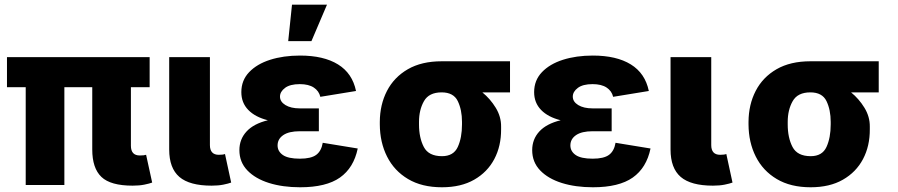

<svg xmlns="http://www.w3.org/2000/svg" viewBox="-20 -790 3837 820"><path d="M546.4 2.9Q452.1 2.9 413.1 -34.4Q374 -71.8 374 -151.4V-417.5H254.9V0H89.8V-417.5H9.8V-545.9H619.1V-417.5H539.1V-167.5Q539.1 -126 577.1 -126Q595.7 -126 604 -128.9L629.9 -10.3Q618.2 -5.9 596.7 -1.5Q575.2 2.9 546.4 2.9Z M883.8 2.9Q789.6 2.9 746.1 -34.4Q702.6 -71.8 702.6 -151.4V-545.9H876.5V-170.4Q876.5 -128.9 914.6 -128.9Q933.1 -128.9 940.9 -132.3L967.3 -10.3Q955.6 -5.9 934.1 -1.5Q912.6 2.9 883.8 2.9Z M1261.7 9.8Q1187.5 9.8 1128.9 -8.5Q1070.3 -26.9 1036.4 -62.3Q1002.4 -97.7 1002.4 -148.9Q1002.4 -195.3 1033 -228.5Q1063.5 -261.7 1124 -276.4Q1069.8 -290 1040.3 -320.6Q1010.7 -351.1 1010.7 -396.5Q1010.7 -446.8 1043.9 -481.7Q1077.1 -516.6 1133.8 -534.7Q1190.4 -552.7 1261.2 -552.7Q1362.3 -552.7 1423.6 -514.9Q1484.9 -477.1 1500.5 -401.4L1348.1 -376.5Q1342.3 -401.4 1320.3 -416Q1298.3 -430.7 1260.3 -430.7Q1218.8 -430.7 1197.3 -414.6Q1175.8 -398.4 1175.8 -377.4Q1175.8 -355.5 1199 -341.3Q1222.2 -327.1 1260.7 -327.1H1341.8V-229.5H1260.7Q1213.9 -229.5 1189.7 -212.9Q1165.5 -196.3 1165.5 -168.9Q1165.5 -143.6 1188.2 -127.9Q1210.9 -112.3 1260.7 -112.3Q1308.6 -112.3 1330.6 -128.7Q1352.5 -145 1358.4 -180.2L1507.8 -155.8Q1490.7 -73.2 1431.9 -31.7Q1373 9.8 1261.7 9.8ZM1210.9 -614.3 1227.1 -770H1376.5L1310.1 -614.3Z M1602.1 -258.8V-269.5Q1602.5 -343.3 1632.8 -401.9Q1663.1 -460.4 1721.9 -494.4Q1780.8 -528.3 1866.2 -528.3H2158.2V-395.5H2040Q2073.7 -368.2 2097.2 -329.8Q2120.6 -291.5 2120.1 -249V-238.3Q2120.6 -166.5 2091.1 -110.6Q2061.5 -54.7 2005.1 -22.5Q1948.7 9.8 1867.7 9.8Q1781.7 9.8 1722.7 -25.4Q1663.6 -60.5 1633.1 -121.3Q1602.5 -182.1 1602.1 -258.8ZM1769.5 -269.5V-258.8Q1769.5 -201.7 1790 -162.4Q1810.5 -123 1867.7 -123Q1917 -123 1935.1 -162.4Q1953.1 -201.7 1953.1 -258.8V-269.5Q1953.1 -320.8 1935.1 -358.2Q1917 -395.5 1866.2 -395.5Q1812 -395.5 1790.8 -358.2Q1769.5 -320.8 1769.5 -269.5Z M2512.2 9.8Q2438 9.8 2379.4 -8.5Q2320.8 -26.9 2286.9 -62.3Q2252.9 -97.7 2252.9 -148.9Q2252.9 -195.3 2283.4 -228.5Q2314 -261.7 2374.5 -276.4Q2320.3 -290 2290.8 -320.6Q2261.2 -351.1 2261.2 -396.5Q2261.2 -446.8 2294.4 -481.7Q2327.6 -516.6 2384.3 -534.7Q2440.9 -552.7 2511.7 -552.7Q2612.8 -552.7 2674.1 -514.9Q2735.4 -477.1 2751 -401.4L2598.6 -376.5Q2592.8 -401.4 2570.8 -416Q2548.8 -430.7 2510.7 -430.7Q2469.2 -430.7 2447.8 -414.6Q2426.3 -398.4 2426.3 -377.4Q2426.3 -355.5 2449.5 -341.3Q2472.7 -327.1 2511.2 -327.1H2592.3V-229.5H2511.2Q2464.4 -229.5 2440.2 -212.9Q2416 -196.3 2416 -168.9Q2416 -143.6 2438.7 -127.9Q2461.4 -112.3 2511.2 -112.3Q2559.1 -112.3 2581.1 -128.7Q2603 -145 2608.9 -180.2L2758.3 -155.8Q2741.2 -73.2 2682.4 -31.7Q2623.5 9.8 2512.2 9.8Z M3024.9 2.9Q2930.7 2.9 2887.2 -34.4Q2843.8 -71.8 2843.8 -151.4V-545.9H3017.6V-170.4Q3017.6 -128.9 3055.7 -128.9Q3074.2 -128.9 3082 -132.3L3108.4 -10.3Q3096.7 -5.9 3075.2 -1.5Q3053.7 2.9 3024.9 2.9Z M3176.8 -258.8V-269.5Q3177.2 -343.3 3207.5 -401.9Q3237.8 -460.4 3296.6 -494.4Q3355.5 -528.3 3440.9 -528.3H3732.9V-395.5H3614.7Q3648.4 -368.2 3671.9 -329.8Q3695.3 -291.5 3694.8 -249V-238.3Q3695.3 -166.5 3665.8 -110.6Q3636.2 -54.7 3579.8 -22.5Q3523.4 9.8 3442.4 9.8Q3356.4 9.8 3297.4 -25.4Q3238.3 -60.5 3207.8 -121.3Q3177.2 -182.1 3176.8 -258.8ZM3344.2 -269.5V-258.8Q3344.2 -201.7 3364.7 -162.4Q3385.3 -123 3442.4 -123Q3491.7 -123 3509.8 -162.4Q3527.8 -201.7 3527.8 -258.8V-269.5Q3527.8 -320.8 3509.8 -358.2Q3491.7 -395.5 3440.9 -395.5Q3386.7 -395.5 3365.5 -358.2Q3344.2 -320.8 3344.2 -269.5Z"/></svg>

Font: Inter Extra Bold
Style: Regular
Weight: 800
Designer: Rasmus Andersson
Foundry: rsms
Version: Version 4.000;git-3c8e0fc